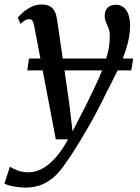

<svg xmlns="http://www.w3.org/2000/svg" viewBox="-64 -580 619 848"><path d="M87.5 -463Q84 -482 78.5 -488.8Q73 -495.5 64.5 -495.5Q55.5 -495.5 46.8 -490.2Q38 -485 26.5 -474.5L14.5 -502Q19.5 -509 34.8 -523Q50 -537 72 -548.5Q94 -560 119 -560Q143.5 -560 157.5 -551.5Q171.5 -543 178.5 -527.8Q185.5 -512.5 188.5 -491.5Q195 -446 201.8 -399.8Q208.5 -353.5 215.2 -307.2Q222 -261 228.8 -214.8Q235.5 -168.5 242 -122.5L256.5 0L320.5 -124.5Q341 -167 359.2 -205.5Q377.5 -244 391.2 -280Q405 -316 413 -350.8Q421 -385.5 421 -420.5Q421 -441 415.5 -455Q410 -469 404.2 -481.5Q398.5 -494 398.5 -510.5Q398.5 -534 412 -546.5Q425.5 -559 447 -559Q468 -559 482 -547.5Q496 -536 503.2 -515.8Q510.5 -495.5 510.5 -469Q510.5 -418.5 494 -366.5Q477.5 -314.5 453 -264.2Q428.5 -214 404.5 -168Q386 -129.5 366.5 -92.5Q347 -55.5 327.5 -21.5Q308 12.5 289.8 42.5Q271.5 72.5 255.5 97.2Q239.5 122 226 140Q205.5 172 180 196.5Q154.5 221 122 234.8Q89.5 248.5 47.5 248.5Q23.5 248.5 -3.8 243.5Q-31 238.5 -44.5 230.5L-20 156Q-11 163 11 172Q33 181 64 181Q91.5 181 120.5 166Q149.5 151 179 119Q208.5 87 236.5 35.5H182.5ZM524 -321.5 516 -269H56.5L64 -321.5Z"/></svg>

Font: Merriweather 36pt
Style: Italic
Weight: 400
Italic angle: -7.8°
Version: Version 2.101